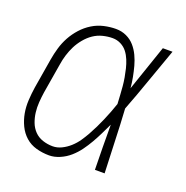

<svg xmlns="http://www.w3.org/2000/svg" viewBox="-102 -623 704 726"><g transform="rotate(20 250.0 -260.0)"><path d="M170 8Q143 8 118 1Q93 -6 74.5 -22.5Q56 -39 45 -62Q34 -85 29.5 -110Q25 -135 26.5 -162Q28 -189 32 -215L52 -335Q56 -359 63 -383Q70 -407 82 -429Q94 -451 111.5 -470.5Q129 -490 151 -503.5Q173 -517 197.5 -522.5Q222 -528 245 -528Q268 -528 287.5 -519Q307 -510 320.5 -494.5Q334 -479 343 -460Q352 -441 357.5 -420.5Q363 -400 367 -379Q371 -358 373 -336Q389 -382 404.5 -428Q420 -474 436 -520H475Q451 -454 428 -388Q405 -322 380 -257Q384 -193 386 -128.5Q388 -64 391 0H352Q351 -45 350.5 -90.5Q350 -136 350 -181Q340 -160 330 -139.5Q320 -119 308.5 -99Q297 -79 283.5 -60.5Q270 -42 252.5 -26.5Q235 -11 213 -1.5Q191 8 170 8ZM171 -29Q189 -29 206.5 -37.5Q224 -46 239 -59.5Q254 -73 265 -89Q276 -105 285.5 -122Q295 -139 303.5 -156.5Q312 -174 319.5 -191.5Q327 -209 334 -227Q341 -245 347 -263Q346 -281 345 -298.5Q344 -316 342.5 -333Q341 -350 338 -367Q335 -384 331 -400.5Q327 -417 320.5 -433Q314 -449 304 -462Q294 -475 278.5 -483Q263 -491 245 -491Q226 -491 206 -486Q186 -481 169 -469.5Q152 -458 138 -441Q124 -424 115 -406Q106 -388 100 -368.5Q94 -349 91 -329L71 -209Q68 -189 66.5 -168Q65 -147 67.5 -127Q70 -107 77 -88.5Q84 -70 97.5 -56Q111 -42 130.5 -35.5Q150 -29 171 -29Z"/></g></svg>

Font: Iosevka Extralight
Style: Italic
Weight: 200
Italic angle: -9°
Monospace: yes
Designer: Belleve Invis
Foundry: Belleve Invis
Version: Version 32.5.0; ttfautohint (v1.8.4)